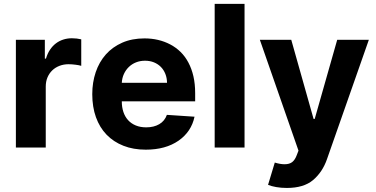

<svg xmlns="http://www.w3.org/2000/svg" viewBox="-20 -747 1904 972"><path d="M60.4 0V-545.5H207V-450.3H212.7Q220.2 -475.9 233 -495Q245.7 -514.2 262.8 -527.2Q279.8 -540.1 300.4 -546.7Q321 -553.3 343.8 -553.3Q369 -553.3 391.3 -547.9V-413.7Q386 -415.5 378.4 -416.9Q370.7 -418.3 362 -419.4Q353.3 -420.5 344.3 -421.2Q335.2 -421.9 327.4 -421.9Q302.6 -421.9 281.2 -413.7Q259.9 -405.5 244.5 -390.6Q229 -375.7 220.3 -354.9Q211.6 -334.2 211.6 -308.6V0Z M447.1 -270.2Q447.1 -329.9 464.5 -381.4Q481.9 -432.9 515.6 -471.1Q549.4 -509.2 598.7 -530.9Q648.1 -552.6 711.6 -552.6Q783.7 -552.6 842 -522Q871.1 -506.7 894.4 -483.8Q917.6 -460.9 933.9 -430Q950.3 -399.1 959.2 -360.6Q968 -322.1 968 -275.6V-234H596.6V-233.7Q596.6 -204.5 604.6 -180.4Q612.6 -156.2 628.4 -138.8Q644.2 -121.4 667.3 -111.9Q690.3 -102.3 720.2 -102.3Q758.9 -102.3 786.2 -118.3Q813.6 -134.2 824.9 -165.5L964.8 -156.2Q948.9 -80.3 883.9 -34.8Q818.2 10.7 717.7 10.7Q654.8 10.7 604.8 -9.1Q554.7 -28.8 519.5 -65.2Q484.4 -101.6 465.7 -153.6Q447.1 -205.6 447.1 -270.2ZM596.6 -327.8H825.6Q825.3 -352.3 817.1 -372.9Q808.9 -393.5 794.4 -408.2Q779.8 -422.9 759.4 -431.3Q739 -439.6 714.1 -439.6Q689.6 -439.6 668.7 -431.3Q647.7 -422.9 632.3 -408Q616.8 -393.1 607.4 -372.7Q598 -352.3 596.6 -327.8Z M1218 -727.3V0H1066.8V-727.3Z M1295.5 -545.5H1454.5L1567.5 -144.9H1573.2L1687.1 -545.5H1847.3L1635.3 58.9Q1612.6 124.3 1564.6 164.8Q1517.4 204.5 1432.2 204.5Q1403.4 204.5 1378.4 200.1Q1353.3 195.7 1337 188.9L1371.1 76Q1398.8 84.5 1420.5 84.5Q1445.3 84.5 1459.3 73.5Q1473.4 62.5 1482.2 38.7L1491.1 15.6Z"/></svg>

Font: Inter P
Style: Bold
Weight: 700
Designer: Rasmus Andersson
Foundry: rsms
Version: Version 3.018;git-588b23468